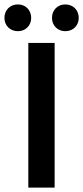

<svg xmlns="http://www.w3.org/2000/svg" viewBox="-45 -848 376 868"><path d="M83 0H202V-654H83ZM36 -707C71 -707 96 -733 96 -767C96 -802 71 -828 36 -828C0 -828 -25 -802 -25 -767C-25 -733 0 -707 36 -707ZM250 -707C286 -707 311 -733 311 -767C311 -802 286 -828 250 -828C215 -828 190 -802 190 -767C190 -733 215 -707 250 -707Z"/></svg>

Font: Source Sans Pro Semibold
Style: Regular
Weight: 600
Designer: Paul D. Hunt
Foundry: Adobe Systems Incorporated
Version: Version 3.006;hotconv 1.0.111;makeotfexe 2.5.65597